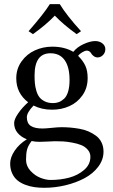

<svg xmlns="http://www.w3.org/2000/svg" viewBox="-20 -664 544 922"><path d="M146 -301.8Q146 -280.8 147.5 -264.4Q148.9 -248 154.3 -229Q159.7 -210 168.9 -197.8Q178.2 -185.5 195.1 -177.2Q211.9 -168.9 234.9 -168.9Q249.5 -168.9 262.2 -173.6Q274.9 -178.2 287.4 -189.5Q299.8 -200.7 306.9 -223.6Q314 -246.6 314 -279.8Q314 -342.3 290.5 -375.2Q267.1 -408.2 222.2 -408.2Q146 -408.2 146 -301.8ZM131.8 13.2Q114.7 35.6 109.9 54.4Q105 73.2 105 103Q105 133.3 126.5 156.5Q147.9 179.7 174.3 189.9Q200.7 200.2 223.1 200.2Q270 200.2 311.8 189.2Q353.5 178.2 383.8 152.1Q414.1 126 414.1 88.9Q414.1 69.3 401.1 54.7Q388.2 40 370.1 32.7Q352.1 25.4 326.7 20.8Q301.3 16.1 282.7 15.1Q264.2 14.2 243.2 14.2Q236.8 14.2 211.7 15.6Q186.5 17.1 169.9 17.1Q149.4 17.1 131.8 13.2ZM28.8 121.1Q28.8 91.8 50.5 59.6Q72.3 27.3 108.9 4.9Q81.5 -5.9 64.7 -25.6Q47.9 -45.4 47.9 -73.2Q47.9 -91.3 67.4 -119.6Q86.9 -147.9 115.2 -172.9Q58.1 -216.3 58.1 -288.1Q58.1 -333.5 83.3 -368.9Q108.4 -404.3 147.5 -422.1Q186.5 -439.9 231 -439.9Q290 -439.9 332 -415Q350.1 -438 381.8 -452.4Q413.6 -466.8 437 -466.8Q458 -466.8 471.9 -455.6Q485.8 -444.3 485.8 -428.2Q485.8 -411.1 474.6 -399.7Q463.4 -388.2 448.2 -388.2Q438.5 -388.2 429.4 -395Q420.4 -401.9 417 -409.2Q409.2 -420.9 397 -420.9Q387.7 -420.9 374 -412.4Q360.4 -403.8 355 -396Q378.9 -372.1 389.9 -348.1Q400.9 -324.2 400.9 -289.1Q400.9 -241.7 376.2 -206.5Q351.6 -171.4 313.2 -154.3Q274.9 -137.2 230 -137.2Q180.2 -137.2 141.1 -157.2Q108.9 -123.5 108.9 -101.1Q108.9 -71.8 127.9 -59.3Q147 -46.9 184.1 -46.9Q197.3 -46.9 228 -50Q258.8 -53.2 274.9 -53.2Q296.4 -53.2 316.7 -51.5Q336.9 -49.8 361.1 -45.7Q385.3 -41.5 404.8 -33Q424.3 -24.4 441.2 -12Q458 0.5 467.5 20Q477.1 39.6 477.1 64Q477.1 103 451.9 136.5Q426.8 169.9 386 191.7Q345.2 213.4 294.9 225.6Q244.6 237.8 192.9 237.8Q167.5 237.8 145 234.6Q122.6 231.4 100.8 223.1Q79.1 214.8 63.5 201.9Q47.9 189 38.3 168.2Q28.8 147.5 28.8 121.1ZM138.2 -500 117.2 -514.2Q190.4 -597.7 219.2 -644H267.1Q301.3 -588.4 369.1 -514.2L348.1 -500Q287.1 -543.5 243.2 -588.9Q201.2 -544.9 138.2 -500Z"/></svg>

Font: Common Serif News
Style: Regular
Weight: 450
Designer: Philipp H. Poll, Khaled Hosny
Foundry: Stefan Peev, Context Ltd.
Version: Version 1.026